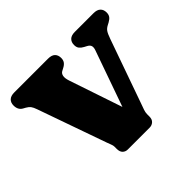

<svg xmlns="http://www.w3.org/2000/svg" viewBox="-159 -907 1114 1114"><g transform="rotate(-45 398.0 -350.0)"><path d="M517 -649Q517 -672.5 531 -686.2Q545 -700 574.5 -700H727Q756.5 -700 770.5 -686.2Q784.5 -672.5 784.5 -649Q784.5 -632 776.8 -620.8Q769 -609.5 751.5 -600L735.5 -591.5Q719.5 -583 710.8 -570.2Q702 -557.5 690.5 -525L555 -142Q544 -111.5 538.5 -95.8Q533 -80 533 -64.5V-46Q533 -24 520 -12Q507 0 488 0H309Q290.5 0 278.2 -12Q266 -24 266 -48V-66.5Q266 -76 261 -88.5Q256 -101 251 -115L102.5 -536Q94.5 -559.5 86.2 -570.2Q78 -581 62 -590L47.5 -598Q20.5 -613 20.5 -649Q20.5 -672.5 34.5 -686.2Q48.5 -700 78 -700H354Q384 -700 397.8 -686.2Q411.5 -672.5 411.5 -649Q411.5 -631 403.2 -619.5Q395 -608 378.5 -599.5L362.5 -591Q349.5 -584.5 345.8 -568Q342 -551.5 351.5 -523L479.5 -143.5L418 -73.5L582.5 -539Q589.5 -558 586 -570.5Q582.5 -583 566 -591.5L550 -600Q535 -608 526 -619Q517 -630 517 -649Z"/></g></svg>

Font: Fraunces SuperSoft Wonky
Style: Regular
Weight: 900
Version: Version 1.000;[b76b70a41]